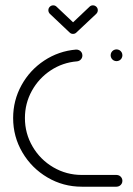

<svg xmlns="http://www.w3.org/2000/svg" viewBox="-20 -705 501 725"><path d="M29.6 -259.3Q29.6 -325.9 61.1 -383.1Q92.6 -440.4 147 -476.3Q201.5 -512.2 267 -517.8Q273.3 -518.1 278.9 -515.4Q284.4 -512.6 287.8 -507.4Q291.1 -502.2 291.1 -495.6Q291.1 -486.7 285.2 -480.4Q279.3 -474.1 270.7 -473.3Q216.3 -468.9 171.3 -439.1Q126.3 -409.3 100.2 -361.9Q74.1 -314.4 74.1 -259.3Q74.1 -201.1 103 -151.7Q131.9 -102.2 181.3 -73.3Q230.7 -44.4 288.9 -44.4H420Q425.9 -44.4 431.1 -41.5Q436.3 -38.5 439.3 -33.3Q442.2 -28.1 442.2 -22.2Q442.2 -16.3 439.3 -11.1Q436.3 -5.9 431.1 -3Q425.9 0 420 0H288.9Q218.5 0 159.1 -35Q99.6 -70 64.6 -129.4Q29.6 -188.9 29.6 -259.3ZM397.8 -496.3Q397.8 -502.2 400.7 -507.4Q403.7 -512.6 408.9 -515.6Q414.1 -518.5 420 -518.5Q425.9 -518.5 431.1 -515.6Q436.3 -512.6 439.3 -507.4Q442.2 -502.2 442.2 -496.3Q442.2 -490.4 439.3 -485.2Q436.3 -480 431.1 -477Q425.9 -474.1 420 -474.1Q414.1 -474.1 408.9 -477Q403.7 -480 400.7 -485.2Q397.8 -490.4 397.8 -496.3ZM255.6 -577Q263.3 -577 268.7 -582.4Q274.1 -587.8 274.1 -595.6Q274.1 -599.3 272.6 -602.8Q271.1 -606.3 268.5 -608.9L193.7 -679.6Q188.5 -684.8 181.1 -684.8Q173.3 -684.8 168 -679.4Q162.6 -674.1 162.6 -666.3Q162.6 -662.6 164.1 -659.1Q165.6 -655.6 168.1 -653L243 -582.2Q248.1 -577 255.6 -577ZM269.3 -583 343.7 -653Q346.3 -655.6 347.8 -659.1Q349.3 -662.6 349.3 -666.3Q349.3 -674.1 343.9 -679.4Q338.5 -684.8 330.7 -684.8Q323.3 -684.8 318.1 -679.6L244.1 -609.6Z"/></svg>

Font: 26F Galaxy Sans
Style: Regular
Weight: 400
Designer: C₂₉H₂₅N₃O₅
Version: Version 1.100;FEAKit 1.0